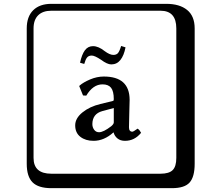

<svg xmlns="http://www.w3.org/2000/svg" viewBox="-20 -774 1140 1006"><path d="M574.2 -486.3Q589.4 -486.3 597.7 -495.4Q606 -504.4 614.7 -533.2L637.7 -525.9Q629.4 -482.9 610.8 -459.7Q592.3 -436.5 563 -436.5Q542 -436.5 509.3 -460.9Q476.1 -482.9 460.9 -482.9Q444.8 -482.9 436.5 -473.1Q428.2 -463.4 421.4 -439L399.4 -445.3Q408.7 -488.8 424.8 -510.5Q440.9 -532.2 467.3 -532.2Q496.1 -532.2 528.8 -505.9Q555.2 -486.3 574.2 -486.3ZM576.2 -208 516.1 -191.9Q464.4 -177.7 463.9 -124Q463.9 -106.9 473.4 -94Q482.9 -81.1 499 -81.1Q522 -81.1 563 -112.8Q576.2 -124 576.2 -132.8ZM655.8 -106.9Q655.8 -84 673.8 -84Q678.7 -84 701.2 -100.1L703.1 -98.1Q710.9 -94.2 719.2 -78.1Q685.1 -36.1 634.8 -36.1Q610.8 -36.1 595.5 -48.6Q580.1 -61 575.2 -80.1H574.2Q525.4 -36.1 470.2 -36.1Q428.2 -36.1 401.1 -57.1Q374 -78.1 374 -117.2Q374 -154.3 412.1 -185.1Q450.2 -215.8 505.9 -229L571.8 -245.1Q575.7 -245.1 576.2 -253.9Q576.2 -295.9 562 -314Q547.9 -332 517.1 -332Q467.3 -332 432.1 -272.9L415 -273.9L395 -323.2L397.9 -326.2Q416 -342.3 451.9 -357.7Q487.8 -373 523.9 -373Q658.7 -373 659.2 -251Q659.2 -249 657.5 -184.6Q655.8 -120.1 655.8 -106.9ZM249 -717.8Q204.1 -717.8 179.9 -693.8Q155.8 -669.9 155.8 -625V53.2Q155.8 136.2 249 136.2H820.8Q865.7 136.2 884.8 117.2Q903.8 98.1 903.8 53.2V-625Q903.8 -717.8 820.8 -717.8ZM1000 84Q1000 152.8 973.4 182.4Q946.8 211.9 880.9 211.9H249Q181.2 211.9 150.6 181.4Q120.1 150.9 120.1 84V-625Q120.1 -687 154.1 -720.5Q188 -753.9 249 -753.9H851.1Q920.9 -753.9 960.4 -721.9Q1000 -689.9 1000 -625Z"/></svg>

Font: Linux Biolinum Keyboard
Style: Regular
Weight: 700
Designer: Philipp H. Poll
Foundry: Philipp H. Poll
Version: Version 0.6.1 ; ttfautohint (v0.9)